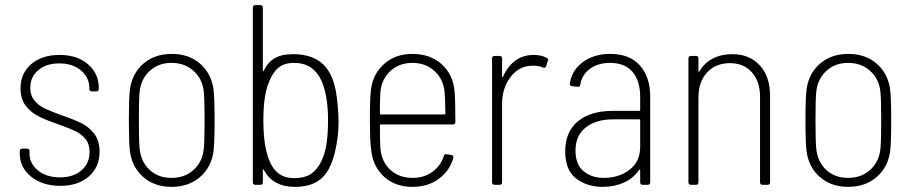

<svg xmlns="http://www.w3.org/2000/svg" viewBox="-20 -720 3559 748"><path d="M57 -122V-131Q57 -141 67 -141H85Q95 -141 95 -131V-122Q95 -83 128 -56Q161 -29 214 -29Q266 -29 297.5 -56.5Q329 -84 329 -128Q329 -159 312.5 -179Q296 -199 272 -210Q248 -221 204 -237Q157 -253 128 -268Q99 -283 79.5 -309Q60 -335 60 -376Q60 -435 102 -470.5Q144 -506 212 -506Q281 -506 323 -469.5Q365 -433 365 -377V-374Q365 -364 355 -364H338Q328 -364 328 -374V-377Q328 -418 295.5 -445.5Q263 -473 211 -473Q160 -473 129 -446.5Q98 -420 98 -378Q98 -349 113.5 -329.5Q129 -310 152.5 -298.5Q176 -287 217 -272Q267 -255 296.5 -240.5Q326 -226 347 -199Q368 -172 368 -129Q368 -69 326 -32.5Q284 4 215 4Q145 4 101 -32Q57 -68 57 -122Z M486 -132Q482 -167 482 -252Q482 -336 486 -370Q494 -433 538 -471.5Q582 -510 649 -510Q716 -510 760 -471.5Q804 -433 812 -370Q816 -335 816 -251Q816 -167 812 -132Q804 -69 759.5 -30.5Q715 8 648 8Q582 8 538 -30.5Q494 -69 486 -132ZM774 -141Q777 -170 777 -251Q777 -333 774 -362Q769 -412 734.5 -443.5Q700 -475 648 -475Q597 -475 563 -443.5Q529 -412 524 -362Q521 -332 521 -251Q521 -169 524 -141Q529 -90 562.5 -58.5Q596 -27 648 -27Q700 -27 734.5 -58.5Q769 -90 774 -141Z M1299 -242Q1299 -185 1284 -124Q1266 -52 1229 -22Q1192 8 1129 8Q1043 8 1008 -58Q1007 -60 1005.5 -60Q1004 -60 1004 -57V-10Q1004 0 994 0H975Q965 0 965 -10V-690Q965 -700 975 -700H994Q1004 -700 1004 -690V-446Q1004 -443 1005.5 -443Q1007 -443 1008 -445Q1022 -476 1049 -492.5Q1076 -509 1122 -509Q1191 -509 1232 -475.5Q1273 -442 1288 -368Q1293 -341 1296 -304.5Q1299 -268 1299 -242ZM1258 -251Q1258 -344 1234 -402Q1202 -475 1126 -475Q1087 -475 1064 -455.5Q1041 -436 1027 -398Q1006 -348 1006 -251Q1006 -160 1025 -106Q1038 -67 1062.5 -46.5Q1087 -26 1127 -26Q1171 -26 1197 -46.5Q1223 -67 1239 -108Q1258 -158 1258 -251Z M1709 -112Q1712 -121 1721 -119L1739 -116Q1744 -115 1745.5 -111.5Q1747 -108 1746 -104Q1731 -53 1688.5 -22.5Q1646 8 1587 8Q1521 8 1478 -30Q1435 -68 1427 -129Q1423 -154 1422 -186Q1421 -218 1421 -251Q1421 -335 1425 -369Q1432 -431 1476 -470.5Q1520 -510 1586 -510Q1656 -510 1700.5 -470Q1745 -430 1751 -364Q1754 -332 1754 -245Q1754 -235 1744 -235H1464Q1460 -235 1460 -231Q1460 -165 1462 -141Q1467 -89 1501 -58Q1535 -27 1588 -27Q1632 -27 1664.5 -50.5Q1697 -74 1709 -112ZM1462 -362Q1460 -338 1460 -278Q1460 -274 1464 -274H1711Q1715 -274 1715 -278Q1715 -328 1712 -362Q1707 -412 1672.5 -443.5Q1638 -475 1587 -475Q1535 -475 1501 -443.5Q1467 -412 1462 -362Z M2107 -496 2111 -494Q2117 -490 2115 -484L2113 -480L2108 -463Q2105 -453 2095 -457Q2077 -465 2052 -464Q2002 -463 1969 -420Q1936 -377 1936 -315V-10Q1936 0 1926 0H1907Q1897 0 1897 -10V-492Q1897 -502 1907 -502H1926Q1936 -502 1936 -492V-423Q1936 -420 1937.5 -419.5Q1939 -419 1940 -422Q1958 -462 1988 -484Q2018 -506 2059 -506Q2087 -506 2107 -496Z M2513 -344V-10Q2513 0 2503 0H2484Q2474 0 2474 -10V-56Q2474 -59 2472 -59.5Q2470 -60 2469 -57Q2447 -25 2410 -8.5Q2373 8 2328 8Q2267 8 2224.5 -24.5Q2182 -57 2182 -130Q2182 -207 2231.5 -247.5Q2281 -288 2366 -288H2470Q2474 -288 2474 -292V-344Q2474 -404 2444.5 -439.5Q2415 -475 2356 -475Q2310 -475 2278.5 -452Q2247 -429 2241 -391Q2239 -380 2230 -382L2209 -384Q2199 -386 2200 -394Q2207 -446 2250.5 -478Q2294 -510 2357 -510Q2433 -510 2473 -465Q2513 -420 2513 -344ZM2474 -148V-251Q2474 -255 2470 -255H2368Q2302 -255 2262 -223.5Q2222 -192 2222 -133Q2222 -80 2253 -53.5Q2284 -27 2333 -27Q2391 -27 2432.5 -58.5Q2474 -90 2474 -148Z M2980 -348V-10Q2980 0 2970 0H2951Q2941 0 2941 -10V-343Q2941 -403 2909 -438.5Q2877 -474 2824 -474Q2768 -474 2734.5 -437.5Q2701 -401 2701 -340V-10Q2701 0 2691 0H2672Q2662 0 2662 -10V-492Q2662 -502 2672 -502H2691Q2701 -502 2701 -492V-444Q2701 -441 2702.5 -440.5Q2704 -440 2705 -442Q2724 -475 2757 -492Q2790 -509 2832 -509Q2900 -509 2940 -465.5Q2980 -422 2980 -348Z M3122 -132Q3118 -167 3118 -252Q3118 -336 3122 -370Q3130 -433 3174 -471.5Q3218 -510 3285 -510Q3352 -510 3396 -471.5Q3440 -433 3448 -370Q3452 -335 3452 -251Q3452 -167 3448 -132Q3440 -69 3395.5 -30.5Q3351 8 3284 8Q3218 8 3174 -30.5Q3130 -69 3122 -132ZM3410 -141Q3413 -170 3413 -251Q3413 -333 3410 -362Q3405 -412 3370.5 -443.5Q3336 -475 3284 -475Q3233 -475 3199 -443.5Q3165 -412 3160 -362Q3157 -332 3157 -251Q3157 -169 3160 -141Q3165 -90 3198.5 -58.5Q3232 -27 3284 -27Q3336 -27 3370.5 -58.5Q3405 -90 3410 -141Z"/></svg>

Font: Barlow Semi Condensed ExLight
Style: Regular
Weight: 275
Width: 4
Designer: Jeremy Tribby
Foundry: Tribby Type
Version: Version 1.408